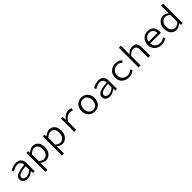

<svg xmlns="http://www.w3.org/2000/svg" viewBox="586 -3030 5498 5498"><g transform="rotate(-45 3335.0 -281.5)"><path d="M276.9 13.2Q227.1 13.2 185.3 -4.4Q143.6 -22 118.2 -55.9Q92.8 -89.8 92.8 -139.2Q92.8 -199.2 133.1 -239.7Q173.3 -280.3 260.7 -304.7Q348.1 -329.1 488.8 -339.8Q487.8 -378.4 473.6 -411.6Q459.5 -444.8 427.7 -464.8Q396 -484.9 341.8 -484.9Q287.1 -484.9 236.3 -462.9Q185.5 -440.9 148.9 -417L116.2 -475.1Q142.1 -492.2 179.7 -510Q217.3 -527.8 262.2 -539.8Q307.1 -551.8 354 -551.8Q464.4 -551.8 517.1 -491.7Q569.8 -431.6 569.8 -334V0H502L496.1 -75.2H492.2Q447.8 -39.6 391.4 -13.2Q335 13.2 276.9 13.2ZM297.9 -53.2Q345.2 -53.2 392.8 -75Q440.4 -96.7 488.8 -137.2V-285.2Q368.7 -275.4 299.6 -256.6Q230.5 -237.8 201.7 -209.7Q172.9 -181.6 172.9 -144Q172.9 -111.3 190.7 -91.3Q208.5 -71.3 237.1 -62.3Q265.6 -53.2 297.9 -53.2Z M772.9 231V-539.1H840.8L849.1 -467.8H852.1Q889.6 -504.9 940.2 -528.3Q990.7 -551.8 1041 -551.8Q1151.4 -551.8 1208.7 -477.1Q1266.1 -402.3 1266.1 -277.8Q1266.1 -186 1231.7 -120.8Q1197.3 -55.7 1140.9 -21.2Q1084.5 13.2 1019 13.2Q981.4 13.2 936 -5.4Q890.6 -23.9 854 -57.1H851.1L856 44.9V231ZM1005.9 -56.2Q1056.6 -56.2 1096.2 -83Q1135.7 -109.9 1158.4 -159.4Q1181.2 -209 1181.2 -276.9Q1181.2 -368.7 1143.8 -425.8Q1106.4 -482.9 1021 -482.9Q983.4 -482.9 941.2 -462.2Q898.9 -441.4 856 -397.9V-123Q895.5 -86.4 936.8 -71.3Q978 -56.2 1005.9 -56.2Z M1439.9 231V-539.1H1507.8L1516.1 -467.8H1519Q1556.6 -504.9 1607.2 -528.3Q1657.7 -551.8 1708 -551.8Q1818.4 -551.8 1875.7 -477.1Q1933.1 -402.3 1933.1 -277.8Q1933.1 -186 1898.7 -120.8Q1864.3 -55.7 1807.9 -21.2Q1751.5 13.2 1686 13.2Q1648.4 13.2 1603 -5.4Q1557.6 -23.9 1521 -57.1H1518.1L1522.9 44.9V231ZM1672.9 -56.2Q1723.6 -56.2 1763.2 -83Q1802.7 -109.9 1825.4 -159.4Q1848.1 -209 1848.1 -276.9Q1848.1 -368.7 1810.8 -425.8Q1773.4 -482.9 1688 -482.9Q1650.4 -482.9 1608.2 -462.2Q1565.9 -441.4 1522.9 -397.9V-123Q1562.5 -86.4 1603.8 -71.3Q1645 -56.2 1672.9 -56.2Z M2168 0V-539.1H2235.8L2243.2 -410.2H2246.1Q2288.1 -475.1 2350.6 -513.4Q2413.1 -551.8 2488.8 -551.8Q2519 -551.8 2545.2 -546.9Q2571.3 -542 2596.2 -529.8L2577.1 -460Q2548.3 -469.7 2528.3 -474.4Q2508.3 -479 2477.1 -479Q2414.6 -479 2356.9 -443.1Q2299.3 -407.2 2249 -319.8V0Z M3002 13.2Q2931.6 13.2 2870.8 -20Q2810.1 -53.2 2772.9 -116.5Q2735.8 -179.7 2735.8 -269Q2735.8 -358.9 2772.9 -422.1Q2810.1 -485.4 2870.8 -518.6Q2931.6 -551.8 3002 -551.8Q3072.3 -551.8 3132.8 -518.6Q3193.4 -485.4 3230.2 -422.1Q3267.1 -358.9 3267.1 -269Q3267.1 -179.7 3230.2 -116.5Q3193.4 -53.2 3132.8 -20Q3072.3 13.2 3002 13.2ZM3002 -55.2Q3055.7 -55.2 3096.2 -82Q3136.7 -108.9 3159.4 -157Q3182.1 -205.1 3182.1 -269Q3182.1 -332.5 3159.4 -380.9Q3136.7 -429.2 3096.2 -456.5Q3055.7 -483.9 3002 -483.9Q2947.8 -483.9 2907.2 -456.5Q2866.7 -429.2 2843.8 -380.9Q2820.8 -332.5 2820.8 -269Q2820.8 -205.1 2843.8 -157Q2866.7 -108.9 2907.2 -82Q2947.8 -55.2 3002 -55.2Z M3611.8 13.2Q3562 13.2 3520.3 -4.4Q3478.5 -22 3453.1 -55.9Q3427.7 -89.8 3427.7 -139.2Q3427.7 -199.2 3468 -239.7Q3508.3 -280.3 3595.7 -304.7Q3683.1 -329.1 3823.7 -339.8Q3822.8 -378.4 3808.6 -411.6Q3794.4 -444.8 3762.7 -464.8Q3731 -484.9 3676.8 -484.9Q3622.1 -484.9 3571.3 -462.9Q3520.5 -440.9 3483.9 -417L3451.2 -475.1Q3477.1 -492.2 3514.6 -510Q3552.2 -527.8 3597.2 -539.8Q3642.1 -551.8 3689 -551.8Q3799.3 -551.8 3852.1 -491.7Q3904.8 -431.6 3904.8 -334V0H3836.9L3831.1 -75.2H3827.1Q3782.7 -39.6 3726.3 -13.2Q3669.9 13.2 3611.8 13.2ZM3632.8 -53.2Q3680.2 -53.2 3727.8 -75Q3775.4 -96.7 3823.7 -137.2V-285.2Q3703.6 -275.4 3634.5 -256.6Q3565.4 -237.8 3536.6 -209.7Q3507.8 -181.6 3507.8 -144Q3507.8 -111.3 3525.6 -91.3Q3543.5 -71.3 3572 -62.3Q3600.6 -53.2 3632.8 -53.2Z M4386.7 13.2Q4302.7 13.2 4236.1 -20Q4169.4 -53.2 4130.6 -116.5Q4091.8 -179.7 4091.8 -269Q4091.8 -358.9 4132.8 -422.1Q4173.8 -485.4 4241.9 -518.6Q4310.1 -551.8 4391.1 -551.8Q4457.5 -551.8 4505.9 -528.6Q4554.2 -505.4 4587.9 -473.1L4545.9 -419.9Q4512.2 -449.2 4475.3 -466.6Q4438.5 -483.9 4395 -483.9Q4330.6 -483.9 4281.7 -456.5Q4232.9 -429.2 4205.3 -380.9Q4177.7 -332.5 4177.7 -269Q4177.7 -205.1 4204.8 -157Q4231.9 -108.9 4280.3 -82Q4328.6 -55.2 4393.1 -55.2Q4443.8 -55.2 4486.1 -75.2Q4528.3 -95.2 4563 -125L4600.1 -70.8Q4556.6 -31.2 4502.2 -9Q4447.8 13.2 4386.7 13.2Z M4774.9 0V-793.9H4857.9V-574.2L4852.1 -442.9H4856Q4897.9 -490.2 4947.5 -521Q4997.1 -551.8 5060.1 -551.8Q5155.8 -551.8 5201.9 -496.8Q5248 -441.9 5248 -334V0H5167V-324.2Q5167 -404.3 5136.2 -442.6Q5105.5 -481 5036.1 -481Q4986.3 -481 4946.5 -455.1Q4906.7 -429.2 4857.9 -378.9V0Z M5499 -313H5857.9Q5852.1 -399.9 5806.6 -442.9Q5761.2 -485.8 5689.9 -485.8Q5644 -485.8 5603.5 -466.1Q5563 -446.3 5535.2 -407.7Q5507.3 -369.1 5499 -313ZM5879.9 -106 5911.1 -50.8Q5872.1 -24.9 5820.8 -5.9Q5769.5 13.2 5703.1 13.2Q5623 13.2 5557.4 -20.3Q5491.7 -53.7 5452.9 -117.2Q5414.1 -180.7 5414.1 -270Q5414.1 -357.9 5452.4 -421.4Q5490.7 -484.9 5553 -519Q5615.2 -553.2 5687 -553.2Q5764.2 -553.2 5819.1 -521.7Q5874 -490.2 5903.6 -433.3Q5933.1 -376.5 5933.1 -299.8Q5933.1 -285.6 5931.9 -272Q5930.7 -258.3 5928.7 -248H5497.1Q5501.5 -183.6 5530.8 -140.1Q5560.1 -96.7 5607.2 -75Q5654.3 -53.2 5711.9 -53.2Q5762.2 -53.2 5802.7 -67.6Q5843.3 -82 5879.9 -106Z M6306.2 13.2Q6200.2 13.2 6135.5 -60.3Q6070.8 -133.8 6070.8 -269Q6070.8 -356 6105.7 -419.4Q6140.6 -482.9 6197 -517.3Q6253.4 -551.8 6317.9 -551.8Q6366.7 -551.8 6406.5 -533.2Q6446.3 -514.6 6482.9 -481H6485.8L6481.9 -583V-793.9H6564V0H6496.1L6488.8 -71.8H6485.8Q6451.7 -37.6 6404.8 -12.2Q6357.9 13.2 6306.2 13.2ZM6322.8 -56.2Q6403.8 -56.2 6481.9 -140.1V-416Q6442.9 -452.6 6406.2 -467.8Q6369.6 -482.9 6333 -482.9Q6283.7 -482.9 6243.7 -455.8Q6203.6 -428.7 6179.7 -380.6Q6155.8 -332.5 6155.8 -270Q6155.8 -170.4 6200 -113.3Q6244.1 -56.2 6322.8 -56.2Z"/></g></svg>

Font: Shanggu Mono N
Style: Regular
Weight: 350
Designer: GuiWonder
Version: Version 1.021